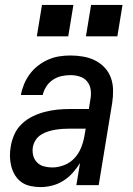

<svg xmlns="http://www.w3.org/2000/svg" viewBox="-20 -754 540 782"><path d="M145 8Q124 8 103.5 3.5Q83 -1 67.5 -12Q52 -23 41.5 -40Q31 -57 26 -76.5Q21 -96 20.5 -116.5Q20 -137 24 -159Q28 -183 39 -207.5Q50 -232 70 -250.5Q90 -269 114 -280.5Q138 -292 163.5 -298.5Q189 -305 214 -307.5Q239 -310 264 -310H342L348 -348Q352 -368 349.5 -387.5Q347 -407 335.5 -421.5Q324 -436 305.5 -442Q287 -448 267 -448Q249 -448 230.5 -444Q212 -440 195.5 -429Q179 -418 168.5 -401.5Q158 -385 154 -367H65Q69 -389 78 -411Q87 -433 101.5 -452.5Q116 -472 135.5 -487Q155 -502 177 -511.5Q199 -521 221.5 -524.5Q244 -528 267 -528Q293 -528 319 -523.5Q345 -519 367 -508Q389 -497 406 -479Q423 -461 431.5 -437.5Q440 -414 440.5 -387.5Q441 -361 437 -335L382 0H291L306 -90Q293 -69 276 -50Q259 -31 237.5 -17.5Q216 -4 192 2Q168 8 145 8ZM193 -72Q217 -72 241.5 -81.5Q266 -91 283.5 -110Q301 -129 310.5 -153Q320 -177 324 -201L329 -230H264Q249 -230 234.5 -229Q220 -228 205 -225.5Q190 -223 175.5 -218.5Q161 -214 147.5 -205.5Q134 -197 125.5 -184Q117 -171 114 -156Q111 -138 115 -121.5Q119 -105 130.5 -93Q142 -81 158.5 -76.5Q175 -72 193 -72ZM330 -606 351 -734H479L458 -606ZM130 -606 151 -734H279L258 -606Z"/></svg>

Font: Iosevka SS04 Medium
Style: Italic
Weight: 500
Italic angle: -9°
Monospace: yes
Designer: Belleve Invis
Foundry: Belleve Invis
Version: Version 19.0.0; ttfautohint (v1.8.4)